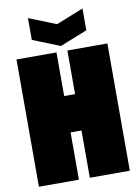

<svg xmlns="http://www.w3.org/2000/svg" viewBox="-98 -975 756 1040"><g transform="rotate(-10 280.0 -455.0)"><path d="M30 0V-700H250V-460H310V-700H530V0H310V-260H250V0ZM430 -910V-790L280 -730L130 -790V-910L280 -850Z"/></g></svg>

Font: Tektur Condensed Black
Style: Regular
Weight: 900
Width: 3
Designer: Adam Jagosz
Foundry: Adam Jagosz
Version: Version 1.005;gftools[0.9.30]